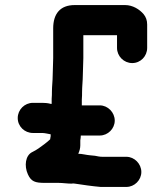

<svg xmlns="http://www.w3.org/2000/svg" viewBox="-20 -692 651 758"><path d="M110 -167H147C157 -167 172 -163 179 -162H180V-154C179 -151 179 -147 178 -142C168 -132 144 -114 132 -106C130 -104 111 -93 108 -92C80 -79 75 -37 90 -4C103 25 119 30 157 30H211C228 30 245 33 262 33C267 32 271 32 276 33C309 38 343 43 377 46H479C511 46 538 19 538 -13C538 -45 511 -73 479 -73H384C374 -73 365 -75 355 -77C352 -77 338 -79 335 -79C321 -80 304 -85 289 -85C294 -96 297 -107 297 -118V-138C298 -144 299 -150 299 -157H374C406 -157 433 -184 433 -216C433 -248 406 -276 374 -276H303V-299C304 -310 304 -320 304 -329C304 -350 307 -375 307 -395C307 -417 309 -440 309 -463V-553H442V-503C442 -470 469 -443 502 -443C535 -443 561 -470 561 -503V-595C561 -612 556 -625 547 -636C531 -655 504 -672 474 -672H275C217 -672 190 -637 190 -580V-463C190 -439 188 -417 188 -394C188 -374 185 -350 185 -331C185 -322 185 -312 184 -302V-282H180C169 -285 158 -286 147 -286H110C77 -286 50 -259 50 -226C50 -193 77 -167 110 -167Z"/></svg>

Font: Electronic
Style: Nord
Weight: 900
Version: Version 1.011